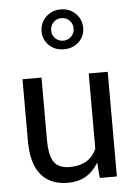

<svg xmlns="http://www.w3.org/2000/svg" viewBox="-55 -816 606 869"><g transform="rotate(-5 248.0 -381.5)"><path d="M219.2 10.3Q139.2 10.3 96.7 -40.3Q54.2 -90.8 54.2 -194.3V-474.6H140.6V-193.4Q140.6 -118.7 162.4 -89.4Q184.1 -60.1 232.9 -60.1Q322.3 -60.1 355 -131.8V-474.6H441.4V1H363.8L357.9 -69.3Q311 10.3 219.2 10.3ZM304.7 -683.3Q304.7 -705.1 290 -720Q275.4 -734.9 253.7 -734.9Q231.9 -734.9 217.3 -719.7Q202.6 -704.6 202.6 -683.1Q202.6 -661.6 217.3 -647Q231.9 -632.3 253.4 -632.3Q274.9 -632.3 289.8 -647Q304.7 -661.6 304.7 -683.3ZM159.2 -682.9Q159.2 -721.2 186.3 -747.8Q213.4 -774.4 253.7 -774.4Q293.9 -774.4 321 -747.8Q348.1 -721.2 348.1 -682.9Q348.1 -644.5 321 -618.9Q293.9 -593.3 253.4 -593.3Q212.9 -593.3 186 -618.9Q159.2 -644.5 159.2 -682.9Z"/></g></svg>

Font: Yantramanav
Style: Regular
Weight: 400
Version: Version 1.000;PS 1.0;hotconv 1.0.72;makeotf.lib2.5.5900; ttf